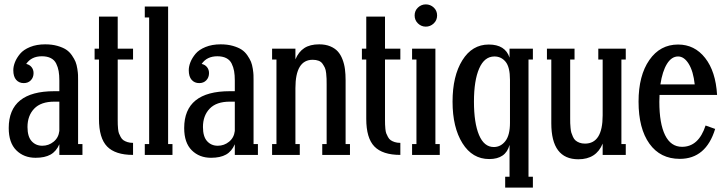

<svg xmlns="http://www.w3.org/2000/svg" viewBox="-20 -710 3325 880"><path d="M337.9 -341.8V-49.8H357.9V0H252V-48.8Q237.8 -16.1 211.7 -1.5Q185.5 13.2 143.1 13.2Q89.4 13.2 54.7 -21.2Q20 -55.7 20 -123Q20 -292 229 -292H252V-340.8Q252 -365.7 248.8 -384Q245.6 -402.3 237.5 -418.7Q229.5 -435.1 212.9 -443.6Q196.3 -452.1 171.9 -452.1Q124 -452.1 100.1 -417Q115.7 -413.6 124.8 -402.1Q133.8 -390.6 133.8 -375Q133.8 -355 121.3 -342Q108.9 -329.1 88.9 -329.1Q67.4 -329.1 54.2 -344Q41 -358.9 41 -388.2Q41 -405.8 48.6 -425Q56.2 -444.3 72 -463.4Q87.9 -482.4 117.9 -494.6Q147.9 -506.8 187 -506.8Q218.3 -506.8 242.9 -499.8Q267.6 -492.7 283 -482.7Q298.3 -472.7 309.6 -456.3Q320.8 -439.9 326.2 -426.8Q331.5 -413.6 334.5 -394.5Q337.4 -375.5 337.6 -366Q337.9 -356.4 337.9 -341.8ZM173.8 -42Q203.1 -42 225.8 -60.5Q248.5 -79.1 252 -109.9V-244.1H229Q167.5 -244.1 136.7 -211.9Q106 -179.7 106 -127.9Q106 -84 125 -63Q144 -42 173.8 -42Z M589.8 -486.8V-437H519.5V-159.2Q519.5 -146.5 519.8 -139.2Q520 -131.8 521.2 -119.1Q522.5 -106.4 525.1 -99.1Q527.8 -91.8 533 -82.3Q538.1 -72.8 545.4 -67.6Q552.7 -62.5 564 -58.8Q575.2 -55.2 589.8 -55.2V0Q508.3 0 470.9 -38.6Q433.6 -77.1 433.6 -165V-437H413.6V-486.8H433.6V-633.8H519.5V-486.8Z M770.5 0H643.6V-49.8H663.6V-629.9H643.6V-680.2H750.5V-49.8H770.5Z M1142.1 -341.8V-49.8H1162.1V0H1056.2V-48.8Q1042 -16.1 1015.9 -1.5Q989.7 13.2 947.3 13.2Q893.6 13.2 858.9 -21.2Q824.2 -55.7 824.2 -123Q824.2 -292 1033.2 -292H1056.2V-340.8Q1056.2 -365.7 1053 -384Q1049.8 -402.3 1041.7 -418.7Q1033.7 -435.1 1017.1 -443.6Q1000.5 -452.1 976.1 -452.1Q928.2 -452.1 904.3 -417Q919.9 -413.6 929 -402.1Q938 -390.6 938 -375Q938 -355 925.5 -342Q913.1 -329.1 893.1 -329.1Q871.6 -329.1 858.4 -344Q845.2 -358.9 845.2 -388.2Q845.2 -405.8 852.8 -425Q860.4 -444.3 876.2 -463.4Q892.1 -482.4 922.1 -494.6Q952.1 -506.8 991.2 -506.8Q1022.5 -506.8 1047.1 -499.8Q1071.8 -492.7 1087.2 -482.7Q1102.5 -472.7 1113.8 -456.3Q1125 -439.9 1130.4 -426.8Q1135.7 -413.6 1138.7 -394.5Q1141.6 -375.5 1141.8 -366Q1142.1 -356.4 1142.1 -341.8ZM978 -42Q1007.3 -42 1030 -60.5Q1052.7 -79.1 1056.2 -109.9V-244.1H1033.2Q971.7 -244.1 940.9 -211.9Q910.2 -179.7 910.2 -127.9Q910.2 -84 929.2 -63Q948.2 -42 978 -42Z M1564 -341.8V-49.8H1584V0H1457V-49.8H1477.1V-321.8Q1477.1 -339.8 1476.8 -349.1Q1476.6 -358.4 1474.9 -374.5Q1473.1 -390.6 1469 -399.4Q1464.8 -408.2 1458.3 -417.7Q1451.7 -427.2 1440.2 -431.6Q1428.7 -436 1413.1 -436Q1334 -436 1334 -306.2V-49.8H1354V0H1227.1V-49.8H1247.1V-437H1227.1V-486.8H1334V-438Q1348.6 -472.7 1374.8 -489.7Q1400.9 -506.8 1442.9 -506.8Q1471.7 -506.8 1493.4 -497.8Q1515.1 -488.8 1528.3 -474.1Q1541.5 -459.5 1549.8 -437.7Q1558.1 -416 1561 -393.1Q1564 -370.1 1564 -341.8Z M1814.9 -486.8V-437H1744.6V-159.2Q1744.6 -146.5 1744.9 -139.2Q1745.1 -131.8 1746.3 -119.1Q1747.6 -106.4 1750.2 -99.1Q1752.9 -91.8 1758.1 -82.3Q1763.2 -72.8 1770.5 -67.6Q1777.8 -62.5 1789.1 -58.8Q1800.3 -55.2 1814.9 -55.2V0Q1733.4 0 1696 -38.6Q1658.7 -77.1 1658.7 -165V-437H1638.7V-486.8H1658.7V-633.8H1744.6V-486.8Z M1931.6 -689.9Q1952.6 -689.9 1968 -675.5Q1983.4 -661.1 1983.4 -639.2Q1983.4 -617.2 1967.8 -602.5Q1952.1 -587.9 1931.6 -587.9Q1911.1 -587.9 1895.8 -602.5Q1880.4 -617.2 1880.4 -639.2Q1880.4 -661.1 1895.8 -675.5Q1911.1 -689.9 1931.6 -689.9ZM1995.6 0H1868.7V-49.8H1888.7V-437H1868.7V-486.8H1975.6V-49.8H1995.6Z M2422.4 100.1V149.9H2295.4V100.1H2315.4V-45.9Q2298.3 19 2222.2 19Q2145 19 2099.6 -53.5Q2054.2 -126 2054.2 -244.1Q2054.2 -361.8 2099.1 -433.8Q2144 -505.9 2220.2 -505.9Q2295.9 -505.9 2315.4 -445.8V-486.8H2422.4V-437H2402.3V100.1ZM2243.2 -36.1Q2274.9 -36.1 2296.1 -63.2Q2317.4 -90.3 2317.4 -147V-344.2Q2317.4 -402.3 2297.4 -426.8Q2277.3 -451.2 2246.1 -451.2Q2200.2 -451.2 2176.3 -396.2Q2152.3 -341.3 2152.3 -244.1Q2152.3 -146.5 2175.5 -91.3Q2198.7 -36.1 2243.2 -36.1Z M2848.1 -486.8V-437H2828.1V-49.8H2848.1V0H2742.2V-51.8Q2712.9 20 2630.9 20Q2506.8 20 2506.8 -145V-437H2486.8V-486.8H2613.3V-437H2593.3V-166Q2593.3 -152.8 2593.5 -145.3Q2593.8 -137.7 2595 -124Q2596.2 -110.4 2598.6 -102.1Q2601.1 -93.8 2606 -83Q2610.8 -72.3 2617.9 -66.2Q2625 -60.1 2636 -55.9Q2647 -51.8 2661.1 -51.8Q2742.2 -51.8 2742.2 -181.2V-437H2722.2V-486.8Z M3106 -37.1Q3182.1 -37.1 3213.9 -134.8L3257.8 -119.1Q3215.8 18.1 3095.7 18.1Q3006.3 18.1 2956.5 -51.5Q2906.7 -121.1 2906.7 -244.1Q2906.7 -363.8 2956.1 -434.8Q3005.4 -505.9 3087.9 -505.9Q3163.6 -505.9 3211.9 -444.3Q3260.3 -382.8 3266.6 -274.9H3002.9Q3002 -265.1 3002 -243.2Q3002 -144 3028.3 -90.6Q3054.7 -37.1 3106 -37.1ZM3087.9 -451.2Q3058.1 -451.2 3037.1 -417.5Q3016.1 -383.8 3006.8 -323.2H3164.1Q3157.7 -383.3 3136.7 -417.2Q3115.7 -451.2 3087.9 -451.2Z"/></svg>

Font: Margherita Semibold
Style: Regular
Weight: 600
Designer: James Puckett
Foundry: Dunwich Type Founders
Version: Version 1.008;hotconv 1.0.109;makeotfexe 2.5.65596